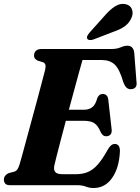

<svg xmlns="http://www.w3.org/2000/svg" viewBox="-20 -952 722 987"><path d="M377.5 0H32.5Q13.5 0 6.8 -8.2Q0 -16.5 0 -28.5Q0 -40.5 7 -49Q14 -57.5 24.5 -62L51.5 -69Q63 -72.5 69 -80.8Q75 -89 80.5 -106.5Q85 -121 94.8 -157Q104.5 -193 117.8 -241.8Q131 -290.5 145.5 -343.8Q160 -397 173.5 -447Q187 -497 197 -535.8Q207 -574.5 212 -593Q216 -611.5 213 -620.2Q210 -629 200 -632.5L174.5 -640Q166.5 -643.5 160.8 -649.8Q155 -656 155 -666.5Q155 -681.5 164.5 -690.8Q174 -700 192.5 -700H550.5Q581 -700 599.8 -708.5Q618.5 -717 635 -717Q665 -717 670 -682L681.5 -533Q687 -498 658 -494Q643.5 -491.5 632.8 -499.5Q622 -507.5 613.5 -531Q594.5 -596.5 569.8 -620Q545 -643.5 502.5 -643.5H404Q398.5 -625 387.8 -585.8Q377 -546.5 363 -494.8Q349 -443 334 -388H413.5Q436.5 -388 453.8 -400.5Q471 -413 480.5 -449Q490 -469 507.5 -469Q533 -469 536.5 -440.5L553.5 -290.5Q556.5 -270.5 548.5 -261.2Q540.5 -252 527 -251.5Q516 -251.5 509.2 -257.2Q502.5 -263 497.5 -273Q484 -306 465.2 -318.5Q446.5 -331 411.5 -331H318.5Q304.5 -278.5 292.2 -231.5Q280 -184.5 271.2 -150.2Q262.5 -116 259.5 -102.5Q254.5 -79.5 263.8 -68Q273 -56.5 302 -56.5H370.5Q405 -56.5 431.8 -67.8Q458.5 -79 482.2 -105.8Q506 -132.5 532 -179.5Q549.5 -212 569.5 -212Q597 -212 596.5 -174Q592.5 -88.5 556.2 -37Q520 14.5 461 14.5Q440 14.5 421.2 7.2Q402.5 0 377.5 0ZM517 -870Q544.5 -902 571.2 -919.2Q598 -936.5 626 -930.5Q651.5 -924.5 658.8 -902.8Q666 -881 655 -858.5Q643 -832 620 -816Q597 -800 561.5 -788L459 -748.5Q449.5 -745.5 440.8 -746.2Q432 -747 428.5 -753.5Q425 -760 429.2 -768Q433.5 -776 440.5 -784.5Z"/></svg>

Font: Fraunces 72pt S050
Style: Bold Italic
Weight: 700
Italic angle: -16°
Version: Version 1.000; ttfautohint (v1.8.3)